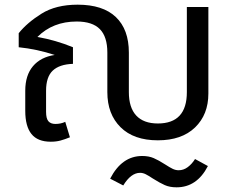

<svg xmlns="http://www.w3.org/2000/svg" viewBox="-20 -594 1004 821"><path d="M871 -564V-194Q871 -104 814 -49Q757 6 655 6Q552 6 495.5 -50Q439 -106 439 -200V-369Q439 -437 407 -469.5Q375 -502 308 -502Q206 -502 140 -436Q219 -422 292 -392V-321Q234 -319 205.5 -292Q177 -265 177 -206V-116Q177 -87 187 -75.5Q197 -64 217 -64Q240 -64 259 -73L279 -7Q257 2 238.5 7Q220 12 197 12Q141 12 114.5 -21Q88 -54 88 -120V-206Q88 -272 121 -311Q154 -350 214 -359Q138 -384 60 -392V-452Q96 -497 157.5 -535.5Q219 -574 312 -574Q420 -574 475.5 -521Q531 -468 531 -369V-200Q531 -134 562.5 -100Q594 -66 655 -66Q779 -66 779 -200V-564ZM814 86 869 116Q822 207 735 207Q706 207 684.5 197.5Q663 188 633 169Q615 157 603 151Q591 145 579 145Q540 145 507 199L451 170Q501 73 588 73Q616 73 637 82Q658 91 686 109Q706 122 718.5 128Q731 134 744 134Q765 134 783 120.5Q801 107 814 86Z"/></svg>

Font: FiraGO
Style: Regular
Weight: 400
Designer: bBox Type
Foundry: bBox Type GmbH
Version: Version 1.001;April 20, 2020;FontCreator 12.0.0.2555 64-bit